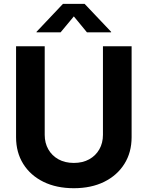

<svg xmlns="http://www.w3.org/2000/svg" viewBox="-20 -968 768 998"><path d="M363.8 10.3Q273.4 10.3 205.8 -22.9Q138.2 -56.2 100.8 -116Q63.5 -175.8 63.5 -254.9V-727.5H212.4V-267.1Q212.4 -224.6 231.2 -191.7Q250 -158.7 283.9 -139.9Q317.9 -121.1 363.8 -121.1Q409.7 -121.1 443.6 -139.9Q477.5 -158.7 496.3 -191.7Q515.1 -224.6 515.1 -267.1V-727.5H664.1V-254.9Q664.1 -175.8 626.5 -116Q588.9 -56.2 521.5 -22.9Q454.1 10.3 363.8 10.3ZM294.9 -799.8H169.9V-802.7L307.1 -947.8H419.9L557.6 -802.7V-799.8H432.1L363.8 -882.8Z"/></svg>

Font: Inter 17pt
Style: Bold
Weight: 700
Version: Version 4.001;git-66647c0bb